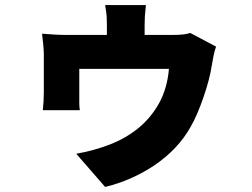

<svg xmlns="http://www.w3.org/2000/svg" viewBox="-20 -641 996 758"><path d="M146 -508Q168 -506 195 -504.5Q222 -503 245 -503H402V-544Q402 -562 401 -577.5Q400 -593 395 -621H556Q553 -593 552 -577.5Q551 -562 551 -544V-503H658Q711 -503 731 -511L833 -457Q827 -441 822.5 -417.5Q818 -394 816 -382Q812 -355 803.5 -323Q795 -291 784 -259Q773 -227 760 -196Q747 -165 733 -141Q708 -96 671.5 -57.5Q635 -19 590.5 11Q546 41 496 63Q446 85 395 97L281 -34Q350 -46 413.5 -70.5Q477 -95 526.5 -135.5Q576 -176 608 -233.5Q640 -291 647 -369H293V-270Q293 -255 293 -237.5Q293 -220 295 -206H149Q151 -223 152 -242Q153 -261 153 -278V-427Q153 -441 150.5 -467Q148 -493 146 -508Z"/></svg>

Font: Kinto Sans Black
Style: Regular
Weight: 900
Designer: Authors: Ryoko NISHIZUKA  (kana & ideographs); Paul D. Hunt (Latin, Greek & Cyrillic); Wenlong ZHANG  (bopomofo); Sandol
Foundry: Adobe Systems Incorporated, ookami Inc.
Version: Version 0.001